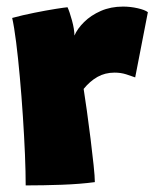

<svg xmlns="http://www.w3.org/2000/svg" viewBox="-20 -559 469 583"><path d="M206 -451Q215 -472 235.5 -492.2Q256 -512.5 286.2 -525.8Q316.5 -539 353.5 -539Q376 -539 398 -534Q420 -529 429 -522L390.5 -324Q380 -328 363.5 -333.2Q347 -338.5 328 -338.5Q299 -338.5 276 -325.5Q253 -312.5 234 -289Q238 -263.5 243.8 -222.5Q249.5 -181.5 255 -137.5Q260.5 -93.5 264.2 -57.8Q268 -22 268 -6Q223.5 0 167.5 2Q111.5 4 58 4Q58 -35 55.8 -89.8Q53.5 -144.5 49.5 -205.5Q45.5 -266.5 40.2 -325Q35 -383.5 29 -430.8Q23 -478 17 -504.5Q48 -513 84.2 -520.2Q120.5 -527.5 149 -532Q177.5 -536.5 185 -537Q191 -524.5 198.5 -497.2Q206 -470 206 -451Z"/></svg>

Font: Grandstander Black
Style: Regular
Weight: 900
Designer: Tyler Finck
Foundry: Etcetera Type Co
Version: Version 1.200; ttfautohint (v1.8.3)